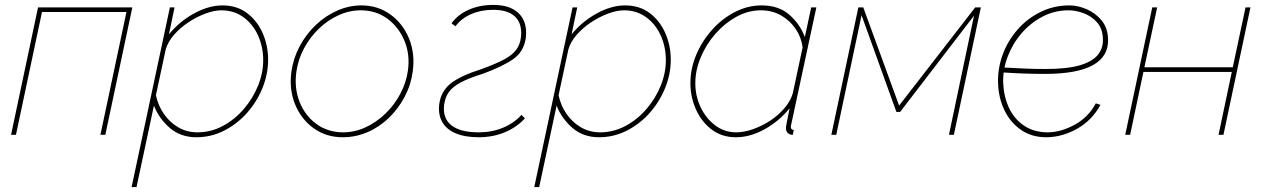

<svg xmlns="http://www.w3.org/2000/svg" viewBox="-20 -549 5138 782"><path d="M25 0 135 -519H519L409 0H389L495 -500H151L45 0Z M672 -519H691L668 -409Q710 -461 770 -494Q830 -527 886 -527Q945 -527 986.5 -495.5Q1028 -464 1050 -413.5Q1072 -363 1072 -306Q1072 -247 1049 -190.5Q1026 -134 986 -89Q946 -44 893 -17Q840 10 780 10Q715 10 671 -28.5Q627 -67 607 -119L536 213H516ZM784 -10Q839 -10 887.5 -36Q936 -62 973 -105Q1010 -148 1031 -200Q1052 -252 1052 -304Q1052 -358 1031 -404.5Q1010 -451 971.5 -479Q933 -507 881 -507Q853 -507 817.5 -494Q782 -481 748 -458.5Q714 -436 689 -407.5Q664 -379 655 -348L615 -161Q624 -119 647.5 -85Q671 -51 706 -30.5Q741 -10 784 -10Z M1376 10Q1308 10 1257 -27Q1206 -64 1181.5 -125Q1157 -186 1167 -258Q1175 -313 1201 -361.5Q1227 -410 1266.5 -447.5Q1306 -485 1354 -506Q1402 -527 1452 -527Q1519 -527 1570 -490Q1621 -453 1646 -392Q1671 -331 1661 -258Q1654 -204 1628.5 -155.5Q1603 -107 1564.5 -69.5Q1526 -32 1477.5 -11Q1429 10 1376 10ZM1378 -10Q1425 -10 1469 -30.5Q1513 -51 1549.5 -86Q1586 -121 1610 -166Q1634 -211 1641 -259Q1651 -326 1627.5 -382.5Q1604 -439 1557.5 -473Q1511 -507 1449 -507Q1403 -507 1359 -487Q1315 -467 1279 -432.5Q1243 -398 1218.5 -352.5Q1194 -307 1187 -256Q1178 -189 1200.5 -133Q1223 -77 1269.5 -43.5Q1316 -10 1378 -10Z M1930 10Q1874 10 1836 -6Q1798 -22 1781 -52.5Q1764 -83 1769 -125Q1776 -177 1815 -208.5Q1854 -240 1942 -268Q2000 -289 2033.5 -307Q2067 -325 2083 -347Q2099 -369 2102 -400Q2107 -453 2078 -481Q2049 -509 1989 -509Q1939 -509 1899 -491.5Q1859 -474 1835 -442L1819 -454Q1845 -490 1889.5 -509.5Q1934 -529 1989 -529Q2058 -529 2093 -494.5Q2128 -460 2122 -398Q2115 -339 2070 -308Q2025 -277 1945 -248Q1890 -231 1857 -213.5Q1824 -196 1808.5 -174.5Q1793 -153 1789 -123Q1782 -68 1818 -39Q1854 -10 1930 -10Q1983 -10 2028 -28.5Q2073 -47 2104 -81L2118 -67Q2084 -30 2035.5 -10Q1987 10 1930 10Z M2312 -519H2331L2308 -409Q2350 -461 2410 -494Q2470 -527 2526 -527Q2585 -527 2626.5 -495.5Q2668 -464 2690 -413.5Q2712 -363 2712 -306Q2712 -247 2689 -190.5Q2666 -134 2626 -89Q2586 -44 2533 -17Q2480 10 2420 10Q2355 10 2311 -28.5Q2267 -67 2247 -119L2176 213H2156ZM2424 -10Q2479 -10 2527.5 -36Q2576 -62 2613 -105Q2650 -148 2671 -200Q2692 -252 2692 -304Q2692 -358 2671 -404.5Q2650 -451 2611.5 -479Q2573 -507 2521 -507Q2493 -507 2457.5 -494Q2422 -481 2388 -458.5Q2354 -436 2329 -407.5Q2304 -379 2295 -348L2255 -161Q2264 -119 2287.5 -85Q2311 -51 2346 -30.5Q2381 -10 2424 -10Z M2977 10Q2920 10 2878.5 -21.5Q2837 -53 2814.5 -103.5Q2792 -154 2792 -210Q2792 -270 2816 -326.5Q2840 -383 2881 -428.5Q2922 -474 2974 -500.5Q3026 -527 3082 -527Q3152 -527 3195.5 -488.5Q3239 -450 3258 -398L3284 -519H3305L3203 -44Q3202 -42 3201.5 -38.5Q3201 -35 3201 -32Q3201 -20 3213 -20L3209 0Q3207 0 3204.5 0Q3202 0 3200 -1Q3190 -4 3185.5 -11Q3181 -18 3181 -29Q3181 -32 3182 -37Q3183 -42 3186 -57.5Q3189 -73 3196 -108Q3154 -56 3095 -23Q3036 10 2977 10ZM2979 -10Q3011 -10 3047.5 -23Q3084 -36 3117.5 -58Q3151 -80 3175.5 -109Q3200 -138 3209 -169L3249 -356Q3244 -396 3221.5 -430Q3199 -464 3162.5 -485.5Q3126 -507 3079 -507Q3027 -507 2979 -480.5Q2931 -454 2893.5 -411Q2856 -368 2834 -315.5Q2812 -263 2812 -210Q2812 -157 2834 -111.5Q2856 -66 2893.5 -38Q2931 -10 2979 -10Z M3366 0 3476 -519H3496L3642 -119L3952 -519H3975L3865 0H3845L3947 -485L3646 -93H3631L3489 -487L3386 0Z M4241 10Q4182 10 4138.5 -20Q4095 -50 4071 -100Q4047 -150 4045 -210Q4043 -269 4063.5 -325.5Q4084 -382 4123.5 -427.5Q4163 -473 4217.5 -500Q4272 -527 4336 -527Q4370 -527 4406 -511.5Q4442 -496 4467 -465.5Q4492 -435 4493 -390Q4496 -320 4432 -284Q4368 -248 4236 -248Q4195 -248 4150.5 -249.5Q4106 -251 4049 -255L4068 -274Q4120 -271 4160.5 -269.5Q4201 -268 4239 -268Q4328 -268 4379.5 -283.5Q4431 -299 4452.5 -327Q4474 -355 4472 -391Q4471 -432 4448.5 -457.5Q4426 -483 4394 -495Q4362 -507 4332 -507Q4275 -507 4225.5 -481Q4176 -455 4139.5 -412Q4103 -369 4083.5 -316.5Q4064 -264 4066 -211Q4068 -157 4089 -111Q4110 -65 4150.5 -37.5Q4191 -10 4248 -10Q4275 -10 4303.5 -18.5Q4332 -27 4359 -42Q4386 -57 4407.5 -79Q4429 -101 4443 -128L4462 -122Q4446 -92 4422.5 -67.5Q4399 -43 4369.5 -26Q4340 -9 4307.5 0.5Q4275 10 4241 10Z M4563 0 4673 -519H4693L4641 -275H5001L5053 -519H5073L4963 0H4943L4997 -256H4637L4583 0Z"/></svg>

Font: Raleway Thin
Style: Italic
Weight: 100
Italic angle: -12°
Designer: Matt McInerney, Pablo Impallari, Rodrigo Fuenzalida
Foundry: Matt McInerney, Pablo Impallari, Rodrigo Fuenzalida
Version: Version 4.026